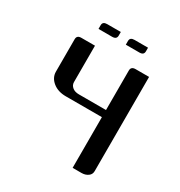

<svg xmlns="http://www.w3.org/2000/svg" viewBox="-133 -625 673 719"><g transform="rotate(30 204.0 -265.5)"><path d="M106 -499V-515.1Q106 -530.8 125 -530.8H184.1V-515.1Q184.1 -499 165 -499ZM224.1 -499V-515.1Q224.1 -530.8 243.2 -530.8H301.8V-515.1Q301.8 -499 283.2 -499ZM47.9 -280.8V-420.9Q47.9 -438 66.9 -438H126V-280.8Q126 -267.1 137.2 -258.3Q147.5 -250 165 -250H282.2V-420.9Q282.2 -438 301.8 -438H359.9V-30.8Q359.9 -16.6 349.1 -8.8Q337.4 0 320.8 0H282.2V-219.2H126Q92.3 -219.2 70.3 -236.8Q47.9 -254.9 47.9 -280.8Z"/></g></svg>

Font: Hhenum
Style: Regular
Weight: 400
Designer: T. Christopher White
Version: Version 1.0